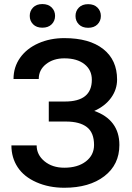

<svg xmlns="http://www.w3.org/2000/svg" viewBox="-20 -906 644 936"><path d="M35.6 0ZM427.7 -517.1Q427.7 -564.9 391.6 -593.3Q355.5 -621.6 293.5 -621.6Q240.2 -621.6 204.6 -593.5Q168.9 -565.4 168.9 -521H45.9Q45.9 -579.1 78.1 -624.5Q110.4 -669.9 167.5 -695.1Q224.6 -720.2 293.5 -720.2Q415.5 -720.2 483.2 -667Q550.8 -613.8 550.8 -518.1Q550.8 -469.7 521.5 -429.2Q492.2 -388.7 439.5 -365.2Q499 -344.7 530.5 -303Q562 -261.2 562 -199.2Q562 -103.5 488.8 -47.1Q415.5 9.3 293.5 9.3Q218.3 9.3 157.5 -17.6Q96.7 -44.4 66.2 -90.8Q35.6 -137.2 35.6 -197.3H158.7Q158.7 -151.4 196.8 -119.9Q234.9 -88.4 293.5 -88.4Q358.9 -88.4 398.7 -119.1Q438.5 -149.9 438.5 -199.2Q438.5 -259.3 403.6 -286.4Q368.7 -313.5 301.3 -313.5H217.8V-411.1H296.9Q427.7 -411.1 427.7 -517.1ZM125 -828.6Q125 -853 141.4 -869.6Q157.7 -886.2 186.5 -886.2Q215.3 -886.2 231.9 -869.6Q248.5 -853 248.5 -828.6Q248.5 -804.2 231.9 -787.6Q215.3 -771 186.5 -771Q157.7 -771 141.4 -787.6Q125 -804.2 125 -828.6ZM348.1 -828.1Q348.1 -852.5 364.5 -869.1Q380.9 -885.7 409.7 -885.7Q438.5 -885.7 455.1 -869.1Q471.7 -852.5 471.7 -828.1Q471.7 -803.7 455.1 -787.1Q438.5 -770.5 409.7 -770.5Q380.9 -770.5 364.5 -787.1Q348.1 -803.7 348.1 -828.1Z"/></svg>

Font: Roboto Medium
Style: Regular
Weight: 500
Designer: Google
Version: Version 2.134; 2016; ttfautohint (v1.6)